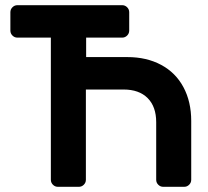

<svg xmlns="http://www.w3.org/2000/svg" viewBox="-20 -720 801 740"><path d="M456 -375H311V-27Q311 -16 303 -8Q295 0 284 0H203Q192 0 184 -8Q176 -16 176 -27V-575H47Q36 -575 28 -583Q20 -591 20 -602V-673Q20 -684 28 -692Q36 -700 47 -700H451Q462 -700 470 -692Q478 -684 478 -673V-602Q478 -591 470 -583Q462 -575 451 -575H312V-500H471Q545 -500 601 -470Q657 -440 687 -384Q717 -328 717 -254V-27Q717 -16 709 -8Q701 0 690 0H609Q598 0 590 -8Q582 -16 582 -27V-249Q582 -309 549 -342Q516 -375 456 -375Z"/></svg>

Font: Hezaedrus Medium
Style: Regular
Weight: 500
Designer: Hubert & Fischer
Foundry: Hubert & Fischer
Version: Version 1.10;September 3, 2019;FontCreator 11.5.0.2425 64-bi